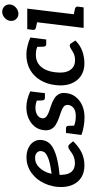

<svg xmlns="http://www.w3.org/2000/svg" viewBox="457 -1235 786 1740"><g transform="rotate(-90 850.0 -365.0)"><path d="M220 7Q159 7 115.5 -19Q72 -45 48.5 -93Q25 -141 25 -204Q25 -224 27 -243.5Q29 -263 34 -283Q42 -321 58.5 -356Q75 -391 98 -421Q110 -435 123.5 -448Q137 -461 152 -472Q182 -494 218 -506Q254 -518 295 -518Q342 -518 378 -501Q414 -484 433 -456Q452 -428 452 -395Q452 -362 438 -334Q424 -306 389 -283Q365 -268 330 -255.5Q295 -243 247 -233.5Q199 -224 135 -218Q135 -212 135 -204Q135 -196 136 -195Q138 -138 164.5 -108.5Q191 -79 242 -79Q272 -79 296.5 -88.5Q321 -98 337 -110Q346 -116 355 -123Q364 -130 373 -134.5Q382 -139 391 -139Q403 -139 412 -129L440 -95Q390 -44 338 -18.5Q286 7 220 7ZM145 -290Q187 -296 220 -302.5Q253 -309 275.5 -317Q298 -325 314 -334Q335 -345 343 -360Q351 -375 351 -391Q351 -410 335 -425Q319 -440 288 -440Q252 -440 223.5 -420Q195 -400 174.5 -366.5Q154 -333 145 -290Z M656 8Q615 8 571.5 0Q528 -8 497 -20L507 -100L561 -98Q571 -88 600.5 -79.5Q630 -71 666 -71Q714 -71 739.5 -90Q765 -109 769 -139Q771 -166 754.5 -180Q738 -194 710 -203.5Q682 -213 651 -224Q617 -236 590 -252.5Q563 -269 549 -296Q535 -323 541 -364Q546 -410 574.5 -445Q603 -480 648 -499.5Q693 -519 748 -519Q785 -519 820.5 -509.5Q856 -500 892 -484L884 -423L824 -420Q806 -426 785.5 -431.5Q765 -437 742 -437Q717 -437 696.5 -429.5Q676 -422 663.5 -408.5Q651 -395 648 -376Q646 -352 664.5 -337Q683 -322 712 -312.5Q741 -303 767 -294Q799 -283 825.5 -267Q852 -251 867 -225Q882 -199 876 -157Q871 -109 841.5 -71.5Q812 -34 764.5 -13Q717 8 656 8ZM807 -448 885 -429 876 -351H834Q821 -351 816 -357.5Q811 -364 810 -375ZM582 -64 505 -82 515 -160H556Q569 -160 574.5 -153.5Q580 -147 580 -136Z M1145 7Q1079 7 1031 -25.5Q983 -58 961 -117.5Q939 -177 949 -257Q958 -333 993.5 -392.5Q1029 -452 1088 -485.5Q1147 -519 1227 -519Q1262 -519 1303 -509Q1344 -499 1380 -483L1372 -417L1312 -412Q1293 -423 1272.5 -428Q1252 -433 1224 -433Q1177 -433 1144 -411.5Q1111 -390 1091 -350Q1071 -310 1065 -257Q1054 -174 1083 -126Q1112 -78 1175 -78Q1210 -78 1234.5 -90Q1259 -102 1276.5 -114Q1294 -126 1306 -126Q1319 -126 1326 -116L1353 -75Q1309 -30 1255 -11.5Q1201 7 1145 7ZM1295 -435 1372 -417 1362 -339H1321Q1308 -339 1303 -345.5Q1298 -352 1297 -363Z M1467 0 1529 -511H1642L1580 0ZM1553 0 1576 -92 1639 -79Q1650 -76 1655.5 -70Q1661 -64 1660 -52L1653 0ZM1556 -511 1533 -419 1470 -432Q1459 -435 1453.5 -441.5Q1448 -448 1449 -460L1456 -511ZM1595 -591Q1565 -591 1546 -613Q1527 -635 1531 -664Q1534 -695 1559 -716.5Q1584 -738 1613 -738Q1644 -738 1663.5 -716.5Q1683 -695 1679 -664Q1676 -635 1650.5 -613Q1625 -591 1595 -591Z"/></g></svg>

Font: Aleo SemiBold
Style: Italic
Weight: 600
Italic angle: -7°
Designer: Alessio Laiso
Foundry: Alessio Laiso
Version: Version 2.001;gftools[0.9.29]